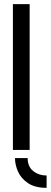

<svg xmlns="http://www.w3.org/2000/svg" viewBox="-20 -720 244 922"><path d="M203.8 182Q148 182 114.6 159.5Q81.2 137 66.6 104.1Q52 71.2 52 39.2H112.8Q112.8 80.2 139.7 101.5Q166.6 122.8 203.8 122.8ZM42 0V-700H122.4V0Z"/></svg>

Font: Stick No Bills ExtraLight
Style: Regular
Weight: 200
Designer: Kosala Senevirathne, Siva Puranthara, Lasantha Premarathna, Tharique Azeez
Foundry: mooniak
Version: Version 2.000